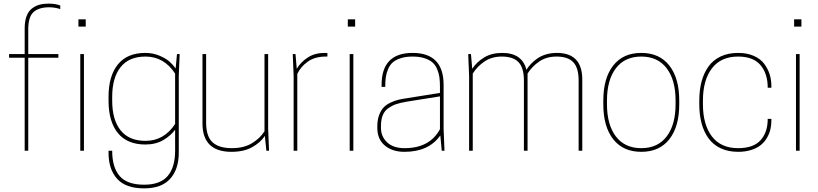

<svg xmlns="http://www.w3.org/2000/svg" viewBox="-20 -826 4481 1052"><path d="M134.8 -665V-529.8H299.8V-509.8H134.8V0H115.2V-509.8H29.8V-529.8H115.2V-670.9Q115.2 -710 125.5 -737.3Q135.7 -764.6 154.8 -779.3Q173.8 -793.9 195.8 -800Q217.8 -806.2 246.1 -806.2Q284.2 -806.2 310.1 -795.9V-775.9Q303.2 -779.3 285.2 -782.7Q267.1 -786.1 250 -786.1Q193.4 -786.1 164.1 -760.3Q134.8 -734.4 134.8 -665Z M419.9 0V-529.8H439.9V0ZM449.7 -720.2V-680.2H409.7V-720.2Z M769.5 206.1Q668.9 206.1 621.8 153.8Q574.7 101.6 574.7 11.2V0H594.7Q594.7 90.8 635.5 138.4Q676.3 186 769.5 186Q858.4 186 898.9 138.2Q939.5 90.3 939.5 0V-115.2Q915.5 -82.5 874.3 -58.3Q833 -34.2 776.4 -34.2Q677.2 -34.2 626 -96.9Q574.7 -159.7 574.7 -274.9V-294.9Q574.7 -410.2 626 -473.1Q677.2 -536.1 776.4 -536.1Q816.9 -536.1 852.3 -521.5Q887.7 -506.8 907.7 -489.3Q927.7 -471.7 942.4 -451.2L949.7 -529.8H964.4L959.5 -410.2V11.2Q959.5 101.1 912.4 153.6Q865.2 206.1 769.5 206.1ZM939.5 -147V-422.9Q878.4 -516.1 777.3 -516.1Q687 -516.1 640.9 -458.3Q594.7 -400.4 594.7 -294.9V-274.9Q594.7 -169.4 640.9 -111.8Q687 -54.2 777.3 -54.2Q878.9 -54.2 939.5 -147Z M1089.4 -529.8H1109.4V-154.8Q1109.4 -78.6 1144.5 -46.4Q1179.7 -14.2 1250.5 -14.2Q1315.9 -14.2 1360.6 -41.3Q1405.3 -68.4 1429.2 -106.9V-529.8H1449.2V-120.1L1454.1 0H1439.5L1431.2 -81.1Q1405.8 -43.9 1360.6 -19Q1315.4 5.9 1248.5 5.9Q1089.4 5.9 1089.4 -149.9Z M1759.3 -536.1 1773.9 -535.2V-516.1H1765.1Q1705.1 -516.1 1666 -488Q1627 -460 1608.9 -420.9V0H1588.9V-410.2L1584 -529.8H1599.1L1606 -449.2Q1627.4 -485.4 1666 -510.7Q1704.6 -536.1 1759.3 -536.1Z M1896 0V-529.8H1916V0ZM1925.8 -720.2V-680.2H1885.7V-720.2Z M2047.4 -125V-134.8Q2047.4 -169.4 2057.4 -195.8Q2067.4 -222.2 2082 -237.5Q2096.7 -252.9 2120.1 -263.9Q2143.6 -274.9 2163.3 -279.5Q2183.1 -284.2 2210.4 -288.1L2390.6 -316.9V-350.1Q2390.6 -379.9 2387.7 -402.1Q2384.8 -424.3 2375.2 -447Q2365.7 -469.7 2349.6 -483.9Q2333.5 -498 2305.9 -507.1Q2278.3 -516.1 2240.7 -516.1Q2203.1 -516.1 2175.5 -507.1Q2147.9 -498 2131.8 -483.9Q2115.7 -469.7 2106.2 -447Q2096.7 -424.3 2093.8 -402.1Q2090.8 -379.9 2090.8 -350.1H2070.8V-360.8Q2070.8 -536.1 2240.7 -536.1Q2410.6 -536.1 2410.6 -360.8V-120.1L2415.5 0H2400.4L2392.6 -84Q2329.1 5.9 2195.8 5.9Q2129.9 5.9 2088.6 -28.6Q2047.4 -63 2047.4 -125ZM2196.8 -14.2Q2334.5 -14.2 2390.6 -118.2V-297.9L2203.6 -268.1Q2171.4 -262.2 2150.1 -255.1Q2128.9 -248 2108.4 -233.9Q2087.9 -219.7 2077.6 -195.6Q2067.4 -171.4 2067.4 -136.2V-125Q2067.4 -78.1 2101.1 -46.1Q2134.8 -14.2 2196.8 -14.2Z M3170.4 0H3150.4V-384.8Q3150.4 -454.6 3120.8 -485.4Q3091.3 -516.1 3029.3 -516.1Q2974.1 -516.1 2934.6 -489Q2895 -461.9 2870.6 -422.9V0H2850.6V-384.8Q2850.6 -454.6 2821 -485.4Q2791.5 -516.1 2729.5 -516.1Q2674.3 -516.1 2634.5 -489Q2594.7 -461.9 2570.3 -422.9V0H2550.3V-410.2L2545.4 -529.8H2560.5L2567.4 -449.2Q2591.8 -486.3 2632.8 -511.2Q2673.8 -536.1 2731.4 -536.1Q2841.3 -536.1 2864.3 -443.8Q2875.5 -461.4 2889.9 -476.6Q2904.3 -491.7 2924.6 -505.9Q2944.8 -520 2972.4 -528.1Q3000 -536.1 3031.2 -536.1Q3170.4 -536.1 3170.4 -390.1Z M3285.6 -254.9V-274.9Q3285.6 -397.5 3339.8 -466.8Q3394 -536.1 3493.7 -536.1Q3593.3 -536.1 3647.5 -466.8Q3701.7 -397.5 3701.7 -274.9V-254.9Q3701.7 -132.3 3647.5 -63.2Q3593.3 5.9 3493.7 5.9Q3394 5.9 3339.8 -63.2Q3285.6 -132.3 3285.6 -254.9ZM3681.6 -254.9V-274.9Q3681.6 -387.7 3632.8 -451.9Q3584 -516.1 3493.7 -516.1Q3403.3 -516.1 3354.5 -451.9Q3305.7 -387.7 3305.7 -274.9V-254.9Q3305.7 -142.6 3354.5 -78.4Q3403.3 -14.2 3493.7 -14.2Q3584 -14.2 3632.8 -78.4Q3681.6 -142.6 3681.6 -254.9Z M3811.5 -274.9Q3811.5 -332.5 3824 -379.2Q3836.4 -425.8 3861.8 -461.4Q3887.2 -497.1 3928.5 -516.6Q3969.7 -536.1 4024.4 -536.1Q4073.2 -536.1 4109.9 -520Q4146.5 -503.9 4166.7 -477.1Q4187 -450.2 4196.8 -419.4Q4206.5 -388.7 4206.5 -355V-345.2H4186.5Q4186.5 -422.4 4147 -469.2Q4107.4 -516.1 4024.4 -516.1Q3929.7 -516.1 3880.6 -451.4Q3831.5 -386.7 3831.5 -274.9V-254.9Q3831.5 -143.1 3880.6 -78.6Q3929.7 -14.2 4024.4 -14.2Q4107.9 -14.2 4147.2 -57.6Q4186.5 -101.1 4186.5 -174.8H4206.5V-165Q4206.5 -139.6 4200.9 -116.2Q4195.3 -92.8 4181.9 -70.1Q4168.5 -47.4 4147.9 -30.8Q4127.4 -14.2 4095.7 -4.2Q4064 5.9 4024.4 5.9Q3969.7 5.9 3928.5 -13.7Q3887.2 -33.2 3861.8 -68.6Q3836.4 -104 3824 -150.6Q3811.5 -197.3 3811.5 -254.9Z M4341.3 0V-529.8H4361.3V0ZM4371.1 -720.2V-680.2H4331.1V-720.2Z"/></svg>

Font: Cooper Hewitt
Style: Thin
Weight: 701
Designer: Village Type and Design LLC
Foundry: Cooper Hewitt Smithsonian Design Museum
Version: 1.000